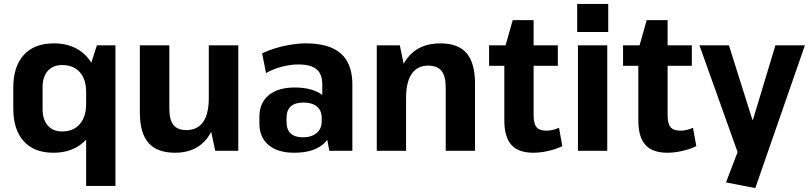

<svg xmlns="http://www.w3.org/2000/svg" viewBox="-20 -772 4147 983"><path d="M253 10Q155 10 101.5 -49Q48 -108 48 -217V-323Q48 -432 102 -491Q156 -550 256 -550Q325 -550 376.5 -520.5Q428 -491 456 -435.5Q484 -380 484 -303V-239Q484 -163 455.5 -107Q427 -51 375.5 -20.5Q324 10 253 10ZM298 -99Q356 -99 388.5 -136.5Q421 -174 421 -240V-301Q421 -366 388.5 -402.5Q356 -439 298 -439Q251 -439 224.5 -409Q198 -379 198 -324V-214Q198 -160 224.5 -129.5Q251 -99 298 -99ZM571 -540V180H421V-368L476 -540Z M847 -215Q847 -159 868 -132.5Q889 -106 934 -106Q991 -106 1020 -147.5Q1049 -189 1049 -270L1099 -346V-287Q1099 -142 1042 -66Q985 10 877 10Q784 10 740 -40.5Q696 -91 696 -197V-540H847ZM1200 0H1082L1049 -154V-540H1200Z M1630 -193V-340Q1630 -393 1600.5 -417.5Q1571 -442 1508 -442Q1467 -442 1423 -430.5Q1379 -419 1342 -398L1322 -499Q1353 -514 1391 -525.5Q1429 -537 1469.5 -543.5Q1510 -550 1546 -550Q1666 -550 1725 -498Q1784 -446 1784 -340V0H1666ZM1486 10Q1402 10 1355 -29.5Q1308 -69 1308 -140V-173Q1308 -245 1355.5 -284.5Q1403 -324 1489 -324Q1580 -324 1630.5 -285.5Q1681 -247 1681 -176V-142Q1681 -70 1630 -30Q1579 10 1486 10ZM1531 -69Q1575 -69 1601 -91Q1627 -113 1627 -150V-169Q1627 -206 1602.5 -226.5Q1578 -247 1533 -247Q1491 -247 1469 -227.5Q1447 -208 1447 -167V-148Q1447 -109 1468 -89Q1489 -69 1531 -69Z M2262 -324Q2262 -382 2240.5 -409Q2219 -436 2172 -436Q2117 -436 2088 -394Q2059 -352 2059 -270L2007 -194V-253Q2007 -399 2065.5 -474.5Q2124 -550 2234 -550Q2326 -550 2369 -499.5Q2412 -449 2412 -343V0H2262ZM1909 -540H2027L2059 -386V0H1909Z M2711 10Q2634 10 2598 -30.5Q2562 -71 2562 -156V-517L2605 -669H2712V-182Q2712 -139 2727 -121Q2742 -103 2778 -103Q2794 -103 2810.5 -107Q2827 -111 2842 -118L2859 -24Q2840 -14 2815 -6.5Q2790 1 2763.5 5.5Q2737 10 2711 10ZM2484 -540H2836V-435H2484Z M3089 -540V0H2939V-540ZM3094 -752V-608H2935V-752Z M3397 10Q3320 10 3284 -30.5Q3248 -71 3248 -156V-517L3291 -669H3398V-182Q3398 -139 3413 -121Q3428 -103 3464 -103Q3480 -103 3496.5 -107Q3513 -111 3528 -118L3545 -24Q3526 -14 3501 -6.5Q3476 1 3449.5 5.5Q3423 10 3397 10ZM3170 -540H3522V-435H3170Z M3697 162 3777 -48 3765 31 3561 -540H3712L3832 -159H3835L3950 -540H4101L3847 191Z"/></svg>

Font: Pathway Extreme SemiCondensed
Style: Bold
Weight: 700
Width: 4
Version: Version 1.001;gftools[0.9.26]